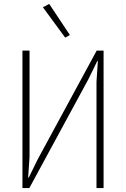

<svg xmlns="http://www.w3.org/2000/svg" viewBox="-20 -955 640 975"><path d="M94 -698H130V-158L123 -53H126L171 -145L471 -698H506V0H470V-540L477 -645H474L429 -553L129 0H94ZM198 -918 230 -935 335 -777 311 -764Z"/></svg>

Font: IBM Plex Mono ExtLt
Style: Regular
Weight: 200
Monospace: yes
Designer: Mike Abbink, Paul van der Laan, Pieter van Rosmalen
Foundry: Bold Monday
Version: Version 2.3